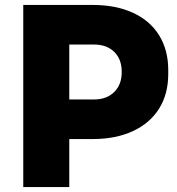

<svg xmlns="http://www.w3.org/2000/svg" viewBox="-20 -756 716 776"><path d="M74 -736H355Q448 -736 517 -704.5Q586 -673 623 -613.5Q660 -554 660 -473V-457Q660 -376 623 -317Q586 -258 517 -226Q448 -194 355 -194H260V0H74ZM360 -354Q411 -354 441.5 -384Q472 -414 472 -465Q472 -517 441.5 -546.5Q411 -576 360 -576H260V-354Z"/></svg>

Font: Sora-SIA ExtraBold
Style: Regular
Weight: 800
Designer: Jonathan Barnbrook, Julián Moncada
Foundry: Barnbrook Fonts
Version: Version 2.000